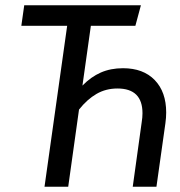

<svg xmlns="http://www.w3.org/2000/svg" viewBox="-20 -709 683 729"><path d="M611 -282Q611 -262 608 -241L574 0H484L518 -245Q521 -263 521 -279Q521 -373 426 -373Q382 -373 346.5 -352.5Q311 -332 280 -293L239 0H149L235 -611H61L72 -689H515L494 -611H325L293 -384Q325 -417 362.5 -433.5Q400 -450 447 -450Q524 -450 567.5 -405Q611 -360 611 -282Z"/></svg>

Font: Fira Sans Condensed
Style: Italic
Weight: 400
Width: 3
Italic angle: -8°
Designer: bBox Type GmbH & Carrois Corporate GbR & Edenspiekermann AG
Foundry: bBox Type GmbH & Carrois Corporate GbR & Edenspiekermann AG
Version: Version 4.301